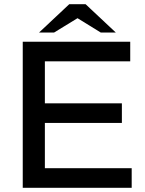

<svg xmlns="http://www.w3.org/2000/svg" viewBox="-20 -900 695 920"><path d="M89 0V-700H604V-606H195V-405H564V-311H195V-94H611V0ZM167 -744 312 -880H390L368 -823L239 -744ZM463 -744 335 -823 312 -880H390L535 -744Z"/></svg>

Font: REM Medium
Style: Regular
Weight: 400
Version: Version 1.005;gftools[0.9.28]